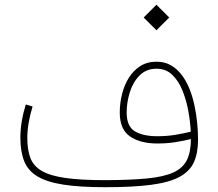

<svg xmlns="http://www.w3.org/2000/svg" viewBox="-20 -780 910 800"><path d="M578.6 -707 631.8 -653.8 685.1 -707 631.8 -760.3ZM775.4 -200.7Q775.4 -147 758.8 -113.3Q742.2 -79.6 702.6 -61.5Q663.1 -43.5 594.2 -36.6Q525.4 -29.8 420.4 -29.3Q317.9 -29.3 253.7 -38.3Q189.5 -47.4 154.5 -67.6Q119.6 -87.9 106.7 -121.6Q93.8 -155.3 93.8 -204.6Q93.8 -234.9 99.4 -268.1Q105 -301.3 115.7 -336.4L87.4 -344.7Q64.9 -271.5 64.9 -206.1Q64.9 -148.4 80.8 -108.6Q96.7 -68.8 135.7 -45.2Q174.8 -21.5 243.9 -10.7Q313 0 418.9 0Q534.7 0 610.1 -10Q685.5 -20 728 -43Q770.5 -65.9 787.8 -104Q805.2 -142.1 805.2 -198.2Q805.2 -231.9 801.5 -268.6Q797.9 -305.2 790 -341.8Q782.2 -378.4 769 -410.9Q755.9 -443.4 736.6 -468.5Q717.3 -493.7 691.7 -508.3Q666 -522.9 632.3 -522.9Q593.3 -522.9 564.5 -504.6Q535.6 -486.3 516.6 -455.6Q497.6 -424.8 488.3 -387.2Q479 -349.6 479 -311Q479 -240.7 522 -211.4Q564.9 -182.1 635.3 -182.1Q675.8 -182.1 710.9 -187.7Q746.1 -193.4 775.4 -200.7ZM774.9 -231.4Q746.1 -224.1 710.9 -218.3Q675.8 -212.4 635.3 -212.4Q576.2 -212.4 542 -232.9Q507.8 -253.4 507.8 -311Q507.8 -353.5 521 -395.8Q534.2 -438 561.8 -465.8Q589.4 -493.7 632.3 -493.7Q671.4 -493.7 698 -468Q724.6 -442.4 740.7 -401.9Q756.8 -361.3 764.9 -316.2Q772.9 -271 774.9 -231.4Z"/></svg>

Font: Estedad-FD-VF Thin
Style: Regular
Weight: 100
Designer: Amin Abedi
Version: Version 5.0